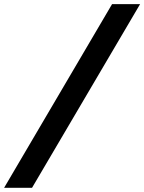

<svg xmlns="http://www.w3.org/2000/svg" viewBox="-26 -806 691 919"><path d="M-6.3 92.8H127.4L644.5 -786.1H510.3Z"/></svg>

Font: Cascadia Mono NF
Style: Bold Italic
Weight: 700
Italic angle: -10°
Monospace: yes
Designer: Aaron Bell
Foundry: Saja Typeworks
Version: Version 2404.023